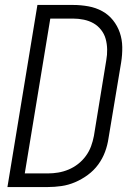

<svg xmlns="http://www.w3.org/2000/svg" viewBox="-20 -755 540 775"><path d="M10 0 131 -735H275Q306 -735 336.5 -729.5Q367 -724 392.5 -710Q418 -696 436 -673.5Q454 -651 463.5 -623.5Q473 -596 473.5 -565Q474 -534 469 -503L418 -197Q414 -169 404 -142Q394 -115 376.5 -91Q359 -67 334.5 -49Q310 -31 283 -19.5Q256 -8 228 -4Q200 0 173 0ZM80 -55H173Q194 -55 215 -58.5Q236 -62 256.5 -70.5Q277 -79 295 -93Q313 -107 326.5 -125.5Q340 -144 347.5 -164.5Q355 -185 359 -206L409 -512Q413 -534 412.5 -556Q412 -578 406.5 -598Q401 -618 388 -634.5Q375 -651 357.5 -661Q340 -671 318.5 -675.5Q297 -680 275 -680H183Z"/></svg>

Font: Iosevka Light
Style: Italic
Weight: 300
Italic angle: -9°
Monospace: yes
Designer: Belleve Invis
Foundry: Belleve Invis
Version: Version 32.5.0; ttfautohint (v1.8.4)